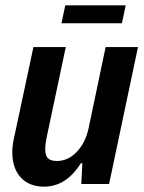

<svg xmlns="http://www.w3.org/2000/svg" viewBox="-20 -688 538 718"><path d="M388 0H284L288 -78L282 -77Q227 10 145 10Q89 10 57.5 -24.5Q26 -59 26 -119Q26 -143 32 -170L105 -512H226L154 -172Q149 -144 149 -131Q149 -106 159.5 -96Q170 -86 193 -86Q234 -86 266.5 -119.5Q299 -153 311 -207L375 -512H496ZM224 -668H450L436 -601H210Z"/></svg>

Font: Decalotype SemiBold Italic
Style: Regular
Weight: 600
Italic angle: -12°
Designer: Alfredo Marco Pradil
Foundry: Alfredo Marco Pradil
Version: Version 1.0